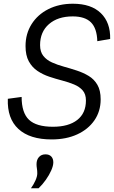

<svg xmlns="http://www.w3.org/2000/svg" viewBox="-20 -740 611 1030"><path d="M257 8Q140 8 79 -48Q18 -104 22 -210L96 -220Q96 -135 135.5 -97.5Q175 -60 264 -60Q348 -60 394.5 -96.5Q441 -133 441 -201Q441 -235 423.5 -255Q406 -275 377 -287Q348 -299 313.5 -308Q279 -317 244.5 -328.5Q210 -340 181 -359.5Q152 -379 134.5 -411Q117 -443 117 -493Q117 -559 149.5 -610.5Q182 -662 239.5 -691Q297 -720 371 -720Q469 -720 521 -669.5Q573 -619 571 -531L502 -519Q500 -588 468 -620Q436 -652 370 -652Q290 -652 242.5 -610.5Q195 -569 195 -498Q195 -462 212.5 -440Q230 -418 259 -405Q288 -392 322.5 -382.5Q357 -373 392 -361.5Q427 -350 456 -332.5Q485 -315 502.5 -285Q520 -255 520 -207Q520 -143 486.5 -94.5Q453 -46 394 -19Q335 8 257 8ZM146 270Q161 249 170.5 227.5Q180 206 180 190Q180 176 178 164Q176 152 176 141Q176 117 189 102.5Q202 88 224 88Q244 88 255 99.5Q266 111 266 131Q266 149 255 174Q244 199 226 224.5Q208 250 187 270Z"/></svg>

Font: Livvic
Style: Italic
Weight: 400
Italic angle: -10°
Designer: Jacques Le Bailly, Baron von Fonthausen
Version: Version 1.001; ttfautohint (v1.8.2)